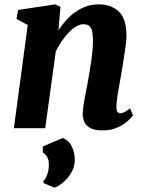

<svg xmlns="http://www.w3.org/2000/svg" viewBox="-20 -587 660 879"><path d="M247.5 -448.5Q264.5 -474 284.2 -495.8Q304 -517.5 327.2 -533.5Q350.5 -549.5 376.8 -558.2Q403 -567 432.5 -567Q488.5 -567 523.8 -534.5Q559 -502 559 -420.5Q559 -404.5 554.8 -373.5Q550.5 -342.5 545 -308.2Q539.5 -274 535 -247Q530.5 -222 525.5 -194.5Q520.5 -167 516.8 -141.5Q513 -116 513 -97Q513 -79.5 518.5 -74Q524 -68.5 530.5 -68.5Q539 -68.5 549 -73.5Q559 -78.5 575.5 -91L589 -58.5Q584 -51 566.5 -34.5Q549 -18 519.8 -4Q490.5 10 449 10Q411 10 391.5 -1.8Q372 -13.5 365.2 -31.5Q358.5 -49.5 358.5 -68Q359 -80 361.2 -97Q363.5 -114 367.2 -134Q371 -154 375.2 -175.5Q379.5 -197 383 -217Q386.5 -237.5 390.5 -261.2Q394.5 -285 398 -310Q401.5 -335 403.8 -359.2Q406 -383.5 405.5 -405Q405 -433.5 400.5 -448.5Q396 -463.5 386.5 -469.8Q377 -476 362 -476Q346 -476 329 -466Q312 -456 295.5 -439Q279 -422 263.5 -399.8Q248 -377.5 235.5 -352.5L187 0H43.5L107 -472.5L55.5 -500.5L63 -541.5L233 -567L257 -555.5ZM229 272 179 251 179.5 240Q189 233.5 197 209.8Q205 186 203.5 162.5Q203.5 147 197 133.5Q190.5 120 176 111.5V83.5L267.5 44.5Q297 57.5 309.5 85Q322 112.5 322.5 143.5Q323 175 307 202.5Q291 230 268.8 248.5Q246.5 267 229 272Z"/></svg>

Font: Merriweather 20pt ExtraBold
Style: Italic
Weight: 800
Italic angle: -7.8°
Version: Version 2.101